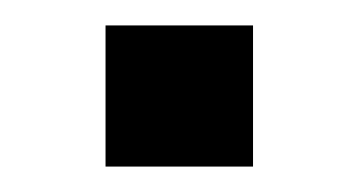

<svg xmlns="http://www.w3.org/2000/svg" viewBox="-20 -131 282 151"><path d="M63 0V-111H179V0Z"/></svg>

Font: Nunito Sans 7pt Condensed Medium
Style: Regular
Weight: 500
Width: 3
Designer: Vernon Adams
Foundry: Vernon Adams
Version: Version 3.101;gftools[0.9.27]